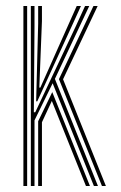

<svg xmlns="http://www.w3.org/2000/svg" viewBox="-20 -620 403 640"><path d="M82.8 0V-600H95V-531.5L92.8 -245.8H97.5L233 -533.2L263.5 -600H277.5L163 -357L306.5 0H293L155.5 -342.5L95 -218.8V0ZM58 0V-600H70.5V0ZM107.2 0V-215.8L154.2 -313L279.8 0H266.5L152.8 -283.5L119.8 -212.5V0ZM319.8 0 176.5 -356.2 291.5 -600H305.5L190.2 -355.8L333 0ZM100.5 -282.2 107.2 -540.5V-600H119.8V-549.5L111 -328H114.5L213.8 -550.8L235.8 -600H249.8L223.8 -542.8L104.2 -282.2Z"/></svg>

Font: Big Shoulders Inline Text Thin Light
Style: Regular
Weight: 300
Version: Version 2.002